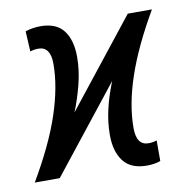

<svg xmlns="http://www.w3.org/2000/svg" viewBox="-68 -614 668 689"><g transform="rotate(-10 266.5 -269.5)"><path d="M414 10Q355 10 328 -25.5Q301 -61 301 -121Q301 -167 312 -214.5Q323 -262 343 -311L97 0H6Q79 -124 112.5 -224.5Q146 -325 146 -408Q146 -471 102 -471Q86 -471 72 -466L68 -540Q78 -544 93.5 -546.5Q109 -549 123 -549Q181 -549 207.5 -514Q234 -479 234 -418Q234 -369 221 -318Q208 -267 190 -223L440 -539H528Q457 -417 423 -316.5Q389 -216 389 -131Q389 -68 433 -68Q448 -68 463 -73V2Q453 6 439.5 8Q426 10 414 10Z"/></g></svg>

Font: Noto Sans ExtraCondensed Medium
Style: Italic
Weight: 500
Width: 2
Italic angle: -12°
Designer: Monotype Design Team
Foundry: Monotype Imaging Inc.
Version: Version 2.013; ttfautohint (v1.8.4.7-5d5b)